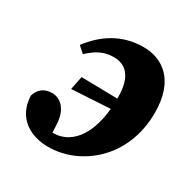

<svg xmlns="http://www.w3.org/2000/svg" viewBox="-125 -613 725 741"><g transform="rotate(30 237.5 -243.0)"><path d="M183 16C322 16 474 -99 474 -304C474 -449 395 -502 310 -502C211 -502 141 -451 92 -386L120 -361C159 -398 191 -411 230 -411C283 -411 321 -377 321 -285V-279L160 -282L148 -222L319 -232C306 -99 244 -40 173 -40H170L168 -75C166 -139 132 -172 93 -172C56 -172 35 -152 26 -122C30 -24 104 16 183 16Z"/></g></svg>

Font: Source Serif Pro Black
Style: Italic
Weight: 900
Italic angle: -12°
Designer: Frank Grießhammer
Foundry: Adobe Systems Incorporated
Version: Version 3.001;hotconv 1.0.111;makeotfexe 2.5.65597